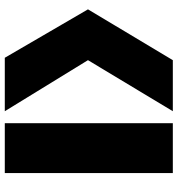

<svg xmlns="http://www.w3.org/2000/svg" viewBox="10 -751 741 801"><g transform="rotate(-90 380.5 -350.5)"><path d="M530 -354 317 0H530L742 -354L540 -701H317ZM267 0V-701H59V0Z"/></g></svg>

Font: Radio Edit
Style: P3
Weight: 800
Version: Version 3.001;PS 003.001;hotconv 1.0.70;makeotf.lib2.5.58329